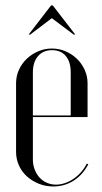

<svg xmlns="http://www.w3.org/2000/svg" viewBox="-20 -682 379 710"><path d="M39.4 -373.8V-120.5Q39.4 -93.8 50 -70.3Q60.6 -46.8 79.4 -29.8Q98.3 -12.8 123.4 -2.6Q148.6 7.5 176.9 7.5Q218.5 7.5 252.1 -13.8Q285.6 -35 306.5 -74.4L301.1 -77Q292.2 -59.8 279.7 -45.5Q267.1 -31.2 251.9 -20.9Q236.8 -10.5 220 -4.9Q203.2 0.8 187.2 0.8Q168.8 0.8 152.8 -6.4Q136.8 -13.6 125.8 -25.9Q114.8 -38.1 108.2 -55.3Q101.6 -72.5 101.6 -91.9V-414.2Q101.6 -452.4 120.6 -474.4Q139.6 -496.5 172.4 -496.5Q205.1 -496.5 223.3 -474.9Q241.5 -453.4 241.5 -414.2V-255H97.5V-249H303.8V-374.1Q303.8 -400.3 293.2 -423.6Q282.6 -446.9 264.6 -464.4Q246.6 -481.8 222.7 -492.2Q198.8 -502.5 171.9 -502.5Q145.1 -502.5 121.1 -492.2Q97 -481.9 78.6 -464.3Q60.2 -446.6 49.8 -423.4Q39.4 -400.2 39.4 -373.8ZM86 -554.4H92L171.6 -614.8L252.2 -554.4H258.2L175 -662.1H169Z"/></svg>

Font: Moniqa Black
Style: Regular
Weight: 900
Designer: Rajesh Rajput
Foundry: Rajesh Rajput
Version: Version 1.000